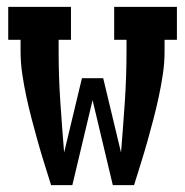

<svg xmlns="http://www.w3.org/2000/svg" viewBox="-20 -540 540 560"><path d="M129 0Q119 -32 109 -64Q99 -96 90 -128Q81 -160 72.5 -192.5Q64 -225 57 -257.5Q50 -290 45 -323.5Q40 -357 40 -390V-424H4V-520H187V-424H151V-390Q151 -316 156 -242Q161 -168 167 -95L219 -312H281L333 -95Q339 -168 344 -242Q349 -316 349 -390V-424H313V-520H496V-424H460V-390Q460 -357 455 -323.5Q450 -290 443 -257.5Q436 -225 427.5 -192.5Q419 -160 410 -128Q401 -96 391 -64Q381 -32 371 0H309L250 -248L191 0Z"/></svg>

Font: Iosevka Curly Slab
Style: Bold
Weight: 700
Monospace: yes
Designer: Belleve Invis
Foundry: Belleve Invis
Version: Version 22.1.2; ttfautohint (v1.8.4)